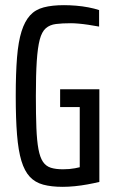

<svg xmlns="http://www.w3.org/2000/svg" viewBox="-20 -716 447 744"><path d="M223 8Q179 8 147.5 -0.5Q116 -9 95.5 -31Q75 -53 63 -92.5Q51 -132 46 -194Q41 -256 41 -344Q41 -432 46 -493.5Q51 -555 63.5 -594.5Q76 -634 96.5 -656.5Q117 -679 149.5 -687.5Q182 -696 228 -696Q250 -696 274.5 -694Q299 -692 322.5 -687.5Q346 -683 364 -677V-613Q342 -617 322 -620Q302 -623 284.5 -624.5Q267 -626 255 -626Q221 -626 197 -623Q173 -620 157.5 -606.5Q142 -593 134 -562.5Q126 -532 122.5 -479.5Q119 -427 119 -344Q119 -271 121 -220.5Q123 -170 129 -138Q135 -106 146.5 -89Q158 -72 177 -66Q196 -60 224 -60Q237 -60 248.5 -61Q260 -62 270.5 -64Q281 -66 289 -68V-301H213V-370H365V-11Q344 -6 319.5 -1.5Q295 3 270 5.5Q245 8 223 8Z"/></svg>

Font: Saira ExtraCondensed Medium
Style: Regular
Weight: 500
Width: 2
Designer: Hector Gatti with collaboration of the Omnibus-Type team
Foundry: Omnibus-Type
Version: Version 1.101